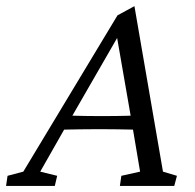

<svg xmlns="http://www.w3.org/2000/svg" viewBox="-59 -611 641 631"><path d="M-39.1 0 -34.2 -33.2 17.6 -46.9 327.1 -560.5 382.8 -590.8 476.6 -46.9 522.5 -33.2 513.7 0H335L339.8 -33.2L401.4 -46.9L376 -197.3L371.1 -226.6L323.2 -502L345.7 -520.5L175.8 -225.6L158.2 -196.3L73.2 -46.9L128.9 -33.2L121.1 0ZM128.9 -184.6 138.7 -232.4Q157.2 -231.4 192.4 -230.5Q227.5 -229.5 276.4 -229.5Q324.2 -229.5 359.4 -230.5Q394.5 -231.4 412.1 -232.4L401.4 -184.6Q363.3 -185.5 328.6 -186Q293.9 -186.5 266.6 -186.5Q239.3 -186.5 205.6 -186Q171.9 -185.5 128.9 -184.6Z"/></svg>

Font: Crimson Pro ExtraLight Light
Style: Italic
Weight: 300
Italic angle: -12°
Version: Version 1.002